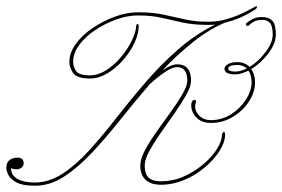

<svg xmlns="http://www.w3.org/2000/svg" viewBox="-100 -580 895 609"><path d="M462 -376Q506 -376 506 -324Q506 -306 491 -279.5Q476 -253 454.5 -222Q433 -191 411 -160Q389 -129 374 -101.5Q359 -74 359 -55Q359 -28 371.5 -16.5Q384 -5 410 -5Q449 -5 483.5 -20.5Q518 -36 545.5 -59.5Q573 -83 588.5 -108Q604 -133 604 -152Q604 -155 606.5 -158.5Q609 -162 610 -162Q614 -162 614 -151Q613 -127 595.5 -100Q578 -73 549 -48.5Q520 -24 484 -9Q448 6 410 6Q379 6 362 -9.5Q345 -25 345 -55Q345 -76 360 -104Q375 -132 397.5 -163.5Q420 -195 442 -225.5Q464 -256 479 -282Q494 -308 494 -324Q494 -367 462 -367Q449 -367 433 -357.5Q417 -348 401.5 -335.5Q386 -323 375 -313Q326 -256 281 -199.5Q236 -143 192 -96Q148 -49 103.5 -20Q59 9 12 9H9Q-28 9 -47 -1Q-66 -11 -73 -24.5Q-80 -38 -80 -47Q-80 -64 -70 -72Q-60 -80 -44 -80Q-25 -80 -25 -62Q-25 -54 -31.5 -48.5Q-38 -43 -47 -43Q-57 -43 -61 -45Q-65 -47 -65 -47Q-65 -24 -44.5 -12.5Q-24 -1 10 -1Q55 -1 97.5 -28.5Q140 -56 182 -102Q224 -148 267.5 -204Q311 -260 359.5 -316.5Q408 -373 463 -421.5Q518 -470 582 -502Q572 -501 562 -501Q514 -501 479.5 -508.5Q445 -516 412.5 -523.5Q380 -531 338 -531Q304 -531 268 -518Q232 -505 201 -484Q170 -463 151 -437Q132 -411 132 -384Q132 -369 141 -355Q150 -341 186 -341Q211 -341 236.5 -357Q262 -373 283 -398Q304 -423 317.5 -450Q331 -477 332 -498Q334 -506 337 -504Q340 -502 340 -498Q340 -473 326.5 -444Q313 -415 290 -389Q267 -363 240 -347Q213 -331 186 -331Q143 -331 131.5 -349Q120 -367 120 -384Q120 -412 140 -440Q160 -468 193 -490.5Q226 -513 264 -527Q302 -541 338 -541Q385 -541 419 -533.5Q453 -526 486.5 -518.5Q520 -511 562 -511Q594 -511 625 -521Q656 -531 678.5 -542.5Q701 -554 706 -557Q711 -560 713 -560Q718 -560 713 -553Q709 -548 679.5 -532.5Q650 -517 613 -508Q558 -484 509 -444Q460 -404 415 -357Q427 -365 439.5 -370.5Q452 -376 462 -376ZM732 -526Q753 -526 764 -514Q775 -502 775 -470Q775 -442 751 -410.5Q727 -379 697 -361Q709 -343 709 -319Q709 -288 689.5 -258Q670 -228 638 -209Q606 -190 569 -190Q544 -190 529 -202Q514 -214 509 -230Q504 -246 509 -258Q512 -263 516 -263Q525 -263 521 -254Q517 -245 520.5 -232Q524 -219 536.5 -209Q549 -199 569 -199Q604 -199 633 -217.5Q662 -236 680 -264Q698 -292 698 -319Q698 -342 688 -356Q678 -351 667 -347.5Q656 -344 647 -344Q612 -344 612 -362Q612 -370 623 -376.5Q634 -383 653 -383Q675 -383 692 -368Q720 -385 742.5 -415Q765 -445 765 -470Q765 -497 756.5 -507Q748 -517 732 -517Q718 -517 708 -512.5Q698 -508 689 -499Q688 -498 685 -498Q681 -498 680 -501Q679 -504 682 -507Q692 -515 703 -520.5Q714 -526 732 -526ZM646 -353Q664 -353 683 -363Q670 -374 653 -374Q624 -374 624 -362Q624 -353 646 -353Z"/></svg>

Font: Kapakana Light
Style: Regular
Weight: 300
Designer: Kyosuke Nagai
Version: Version 1.000